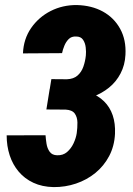

<svg xmlns="http://www.w3.org/2000/svg" viewBox="-20 -742 536 772"><path d="M186.5 -423.8 249 -423.3Q275.9 -424.3 291.7 -438.2Q307.6 -452.1 315.2 -473.9Q322.8 -495.6 325.2 -519Q326.7 -532.7 324.7 -550.8Q322.8 -568.8 314 -582Q305.2 -595.2 286.1 -595.2Q267.6 -596.2 256.3 -585Q245.1 -573.7 238.8 -558.1Q232.4 -542.5 229.5 -528.3L72.3 -527.3Q74.7 -585.4 105.2 -629.4Q135.7 -673.3 183.8 -697.8Q231.9 -722.2 289.1 -721.7Q348.6 -720.2 393.6 -695.6Q438.5 -670.9 463.1 -626.2Q487.8 -581.5 484.4 -521.5Q482.4 -480.5 464.8 -446.8Q447.3 -413.1 418.2 -389.6Q389.2 -366.2 353 -353Q316.9 -339.8 276.9 -339.8L172.9 -340.3ZM166.5 -301.8 179.7 -383.8 267.6 -383.3Q308.6 -381.8 341.8 -369.6Q375 -357.4 398.4 -334.5Q421.9 -311.5 433.1 -278.6Q444.3 -245.6 442.4 -203.6Q439.9 -154.3 418.9 -114.5Q397.9 -74.7 363.5 -46.6Q329.1 -18.6 285.6 -3.9Q242.2 10.7 195.3 10.3Q149.4 9.3 114.3 -7.1Q79.1 -23.4 55.2 -51.8Q31.2 -80.1 19 -117.4Q6.8 -154.8 6.8 -197.8L163.1 -198.2Q164.1 -183.1 167 -164.3Q169.9 -145.5 179.7 -131.8Q189.5 -118.2 209.5 -117.7Q233.4 -116.7 249.8 -130.9Q266.1 -145 275.9 -166Q285.6 -187 288.6 -207Q291.5 -228 291.3 -249.3Q291 -270.5 280.8 -285.2Q270.5 -299.8 244.1 -301.3Z"/></svg>

Font: Roboto Condensed Black
Style: Italic
Weight: 900
Italic angle: -12°
Designer: Christian Robertson
Foundry: Google
Version: Version 3.008; 2023